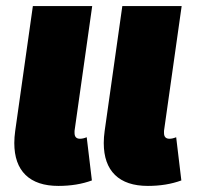

<svg xmlns="http://www.w3.org/2000/svg" viewBox="-20 -591 659 631"><path d="M265 -140 282 2Q233 20 172 20Q101 20 64 -16Q27 -52 27 -121Q27 -140 30 -161L88 -571H283L225 -161V-154Q225 -135 243 -135Q253 -135 265 -140ZM559 -140 576 2Q527 20 466 20Q395 20 358 -16Q321 -52 321 -121Q321 -140 324 -161L382 -571H577L519 -161V-154Q519 -135 537 -135Q547 -135 559 -140Z"/></svg>

Font: FiraGO Heavy
Style: Italic
Weight: 900
Italic angle: -8°
Designer: bBox Type GmbH
Foundry: bBox Type GmbH
Version: Version 1.001